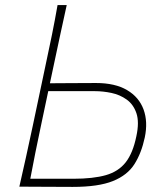

<svg xmlns="http://www.w3.org/2000/svg" viewBox="-20 -733 649 754"><path d="M265.5 1Q203 1 152.8 0.5Q102.5 0 56 0Q70 -60 82.2 -116.5Q94.5 -173 108.5 -238L158 -472.5Q172.5 -539.5 184 -596.2Q195.5 -653 206 -713H242Q228.5 -653 216.5 -596.2Q204.5 -539.5 190 -472L176 -406Q206.5 -406 252.5 -406.5Q298.5 -407 357 -407Q432 -407 479 -379.2Q526 -351.5 543.8 -303Q561.5 -254.5 548.5 -193Q535.5 -132 508 -88.5Q480.5 -45 423.5 -22Q366.5 1 265.5 1ZM99 -31H268.5Q346 -31 395.8 -45.2Q445.5 -59.5 473.8 -95.8Q502 -132 515.5 -198Q527.5 -253.5 515.8 -288.2Q504 -323 477.5 -342Q451 -361 417.8 -368Q384.5 -375 353 -375H169.5L141.5 -242.5Q129 -183.5 119 -134Q109 -84.5 99 -31Z"/></svg>

Font: Commissioner Flair Thin
Style: Italic
Weight: 100
Italic angle: -12°
Designer: Kostas Bartsokas
Foundry: Kostas Bartsokas
Version: Version 1.000; ttfautohint (v1.8.3)